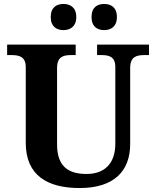

<svg xmlns="http://www.w3.org/2000/svg" viewBox="-20 -939 787 969"><path d="M506 -787C539 -787 570 -804 570 -853C570 -903 539 -919 506 -919C472 -919 442 -903 442 -853C442 -804 472 -787 506 -787ZM300 -787C333 -787 365 -804 365 -853C365 -903 333 -919 300 -919C267 -919 236 -903 236 -853C236 -804 267 -787 300 -787ZM382 10C558 10 637 -78 637 -212V-596C637 -653 669 -661 709 -661H732V-714H470V-661H492C531 -661 562 -653 562 -600V-214C562 -112 506 -61 417 -61C326 -61 268 -98 268 -210V-596C268 -653 300 -661 339 -661H362V-714H16V-661H38C77 -661 110 -653 110 -600V-218C110 -54 219 10 382 10Z"/></svg>

Font: Noto Serif Georgian Bold
Style: Regular
Weight: 700
Designer: Monotype Design Team, Akaki Razmadze
Foundry: Google LLC
Version: Version 2.003